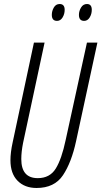

<svg xmlns="http://www.w3.org/2000/svg" viewBox="-20 -926 505 956"><path d="M437 -877Q437 -906 413 -906Q394 -906 383.5 -888.5Q373 -871 373 -852Q373 -822 399 -822Q416 -822 426.5 -839Q437 -856 437 -877ZM302 -877Q302 -906 277 -906Q258 -906 248 -888.5Q238 -871 238 -852Q238 -822 264 -822Q281 -822 291.5 -839Q302 -856 302 -877ZM359 -224 465 -714H413L307 -229Q287 -134 257.5 -86.5Q228 -39 168 -39Q86 -39 86 -134Q86 -170 95 -215L202 -714H149L43 -217Q32 -167 32 -128Q32 -62 67.5 -26Q103 10 162 10Q251 10 293.5 -53.5Q336 -117 359 -224Z"/></svg>

Font: Noto Sans Display Condensed Light
Style: Italic
Weight: 300
Width: 3
Designer: Monotype Design team
Foundry: Monotype Imaging Inc.
Version: 1.000